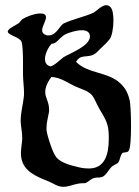

<svg xmlns="http://www.w3.org/2000/svg" viewBox="-20 -730 537 743"><path d="M226 -7C230 -7 233 -8 237 -8C257 -11 274 -21 302 -21H309L314 -23C324 -28 332 -38 344 -41C358 -45 370 -40 382 -49C395 -59 402 -76 415 -87C422 -93 434 -95 439 -103C445 -114 445 -127 453 -137C457 -142 471 -138 477 -145C485 -154 487 -197 487 -241C487 -286 485 -333 481 -345C475 -370 464 -391 445 -408C397 -453 321 -444 275 -490V-491C275 -494 280 -498 282 -501C301 -521 329 -502 356 -529C371 -545 390 -560 404 -578C413 -589 419 -621 419 -650C419 -673 416 -694 407 -703C402 -708 397 -710 391 -710C373 -710 353 -686 340 -680C304 -664 262 -656 226 -639C213 -633 198 -593 169 -593H162C148 -597 143 -604 143 -613C143 -628 158 -649 158 -663C158 -667 157 -671 153 -674C149 -677 143 -678 136 -678C113 -678 79 -664 67 -656C60 -651 58 -644 52 -640C45 -635 13 -618 16 -617C12 -614 10 -611 10 -608C10 -594 55 -587 63 -569C68 -556 69 -519 69 -487V-443C69 -419 73 -394 73 -370C73 -345 65 -317 62 -290C61 -282 60 -273 60 -265V-260C61 -239 66 -218 66 -197V-192C65 -174 61 -156 61 -137C61 -78 104 -55 148 -36C155 -33 162 -31 168 -28C188 -20 202 -7 226 -7ZM324 -78C313 -78 301 -79 288 -82C260 -89 220 -97 199 -120C184 -136 162 -207 160 -227V-236C160 -255 165 -271 168 -289C170 -295 170 -301 170 -306C170 -336 155 -351 155 -374C155 -388 160 -406 178 -431L177 -432C217 -432 249 -403 285 -390C347 -367 336 -360 365 -308C382 -279 398 -256 400 -221C401 -212 401 -202 401 -193C401 -131 385 -78 324 -78ZM174 -473C174 -473 173 -473 173 -474C159 -478 154 -489 154 -502C154 -523 169 -550 180 -561C180 -560 186 -561 193 -564C209 -575 218 -591 237 -599C246 -603 274 -613 296 -613H300C315 -612 328 -606 328 -589C328 -551 248 -523 225 -508C218 -503 187 -473 174 -473Z"/></svg>

Font: Ancial
Style: Regular
Weight: 400
Designer: Daytona Mess (Anne-Dauphine Borione)
Foundry: Daytona Mess (Anne-Dauphine Borione)
Version: Version 1.000;Glyphs 3.2 (3192)